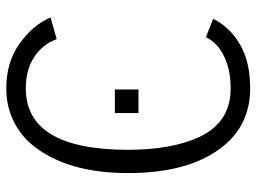

<svg xmlns="http://www.w3.org/2000/svg" viewBox="-120 -668 796 595"><g transform="rotate(-90 277.5 -370.0)"><path d="M225.1 -338.4V-411.6H298.3V-338.4ZM517.1 -106.9Q492.2 -55.7 438 -23.9Q383.8 7.8 301.8 7.8Q184.1 7.8 115.2 -85Q39.1 -187.5 39.1 -370.6Q39.1 -560.1 126 -667Q155.8 -703.6 200.9 -725.8Q246.1 -748 301.8 -748Q382.8 -748 440.2 -707Q497.6 -666 521.5 -610.8L454.1 -591.8Q439.5 -633.8 400.1 -660.6Q360.8 -687.5 301.8 -687.5Q111.3 -687.5 111.3 -370.6Q111.3 -234.9 151.4 -148.9Q196.8 -52.7 301.8 -52.7Q360.4 -52.7 401.9 -73.5Q443.4 -94.2 460.4 -129.4Z"/></g></svg>

Font: News Cycle
Style: Regular
Weight: 500
Version: Version 0.5.2